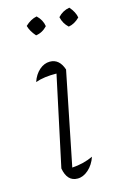

<svg xmlns="http://www.w3.org/2000/svg" viewBox="-108 -728 508 783"><g transform="rotate(-15 146.0 -336.0)"><path d="M199 -66Q188 -34 166 -14.5Q144 5 120 5Q76 5 66 -52L147 -431Q95 -432 58 -419Q68 -449 88.5 -467Q109 -485 133 -485Q173 -485 189 -437L110 -44Q158 -47 199 -66ZM129 -677Q151 -656 155 -629Q135 -607 107 -603Q86 -627 80 -650Q103 -672 129 -677ZM267 -677Q288 -653 292 -629Q270 -607 245 -603Q224 -622 218 -650Q238 -672 267 -677Z"/></g></svg>

Font: Piazzolla ExtraLight
Style: Italic
Weight: 200
Italic angle: -11.3°
Designer: Juan Pablo del Peral
Foundry: Huerta Tipografica
Version: Version 1.330